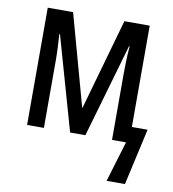

<svg xmlns="http://www.w3.org/2000/svg" viewBox="-81 -608 780 866"><g transform="rotate(10 309.0 -175.5)"><path d="M607 -73 549 186H465L521 0H457V-306Q457 -333 458 -363.5Q459 -394 462 -429H459L335 0H265L143 -429H140Q142 -399 143.5 -368.5Q145 -338 145 -307V0H68V-537H184L300 -117L419 -537H535V-73Z"/></g></svg>

Font: Noto Sans Display Condensed
Style: Regular
Weight: 400
Width: 3
Designer: Monotype Design Team
Foundry: Monotype Imaging Inc.
Version: Version 2.003